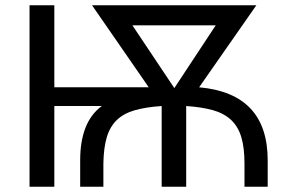

<svg xmlns="http://www.w3.org/2000/svg" viewBox="-20 -708 1093 728"><path d="M92 0V-688H186V-377H544L329 -688H952L735 -377Q995 -354 995 -100V0H907V-88Q907 -148 895 -188Q883 -228 856.5 -253Q830 -278 788 -290Q746 -302 686 -306V0H593V-306Q533 -302 491 -290Q449 -278 423 -253Q397 -228 385 -188Q373 -148 372 -88V0H284V-100Q284 -246 366 -306H186V0ZM641 -374 798 -612H482Z"/></svg>

Font: Libra Sans
Style: Regular
Weight: 400
Foundry: Context Ltd
Version: Version 1.000; ttfautohint (v1.3)